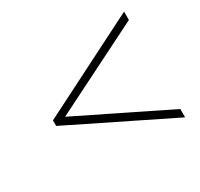

<svg xmlns="http://www.w3.org/2000/svg" viewBox="-105 -721 746 717"><g transform="rotate(-30 267.5 -362.0)"><path d="M504 -134 71 -347V-371L504 -590V-554L117 -360L504 -170Z"/></g></svg>

Font: Noto Sans Disp ExtLt
Style: Italic
Weight: 200
Italic angle: -12°
Designer: Monotype Design Team
Foundry: Monotype Imaging Inc.
Version: Version 2.000;GOOG;noto-source:20170915:90ef993387c0